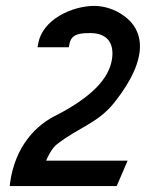

<svg xmlns="http://www.w3.org/2000/svg" viewBox="-20 -610 494 650"><path d="M14 10 13 20H375L412 -66H136C142 -81 156 -108 172 -121C249 -181 311 -192 368 -264C489 -417 465 -510 400 -556C368 -580 330 -590 299 -590C226 -590 122 -545 109 -460L107 -450H213L215 -460C221 -495 249 -498 286 -498C340 -498 368 -467 359 -409C349 -345 293 -284 175 -222C102 -188 31 -115 14 10Z"/></svg>

Font: Charger Sport
Style: BdNrwObl
Weight: 700
Designer: Jasper
Foundry: Cannot Into Space Fonts
Version: Version 1.1